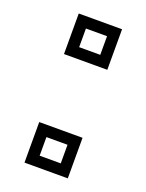

<svg xmlns="http://www.w3.org/2000/svg" viewBox="-110 -597 498 654"><g transform="rotate(20 139.5 -270.0)"><path d="M61 -393.5V-540.5H218V-393.5ZM101.5 -433.2H178V-500.8H101.5ZM61 0V-147H218V0ZM101.5 -39.8H178V-107.2H101.5Z"/></g></svg>

Font: Tourney Thin
Style: Regular
Weight: 100
Designer: Tyler Finck
Foundry: Etcetera Type Co
Version: Version 1.015